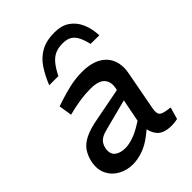

<svg xmlns="http://www.w3.org/2000/svg" viewBox="-217 -863 980 980"><g transform="rotate(-45 273.0 -373.0)"><path d="M482.6 2.5Q471.5 5 460.5 6.2Q449.5 7.5 441 7.5Q380.8 7.5 357 -23Q333.2 -53.4 333.6 -96.8L330.2 -115.8L372.1 -329.5Q380.2 -371.5 358.2 -395.4Q336.1 -419.4 279.1 -419.4Q240.2 -419.4 205.9 -414.1Q171.5 -408.7 143.1 -402.2L115.5 -395.4L104.2 -466.6L132.5 -476.4Q174.1 -490.4 218.7 -500.5Q263.4 -510.6 310.8 -510.6Q355.9 -510.6 389.8 -498.4Q423.7 -486.2 444.7 -463Q465.8 -439.8 473.1 -407.3Q480.4 -374.8 472.2 -333.8L432.5 -123Q426.2 -89.2 440.1 -77.9Q454 -66.6 501.1 -62.4ZM159.9 7.5Q117.2 7.5 81.7 -11.9Q46.2 -31.2 28.3 -67Q10.3 -102.8 20 -152.3Q27.5 -187.2 45.2 -213Q62.9 -238.7 98.4 -256.5Q133.8 -274.3 193.1 -284.9L391.2 -323.2L378.6 -262.2L192.7 -214Q167.9 -208.1 152.7 -199.3Q137.6 -190.4 129.9 -178.5Q122.2 -166.7 118.6 -150.2Q112.3 -112.7 133.5 -95.6Q154.6 -78.5 191.5 -78.5Q213.9 -78.5 243.3 -87.7Q272.8 -96.9 303.5 -115.3L355.3 -146.3L362.8 -91.3L305.7 -46.4Q270.8 -19.3 233.1 -5.9Q195.4 7.5 159.9 7.5ZM352.5 -752.6Q402.3 -752.6 434.9 -730.4Q467.6 -708.2 484.8 -669.3Q502.1 -630.3 504.2 -579.9L441.5 -580.6Q432.6 -618.4 420.5 -640.7Q408.4 -662.9 390.1 -673.3Q371.7 -683.6 342.2 -683.6Q311.8 -683.6 289.7 -674.3Q267.5 -665.1 248.3 -642.9Q229.1 -620.6 208.8 -580.6H142.9Q163.8 -632.5 189.8 -671.1Q215.8 -709.7 254.7 -731.1Q293.5 -752.6 352.5 -752.6Z"/></g></svg>

Font: REM Medium
Style: Italic
Weight: 500
Italic angle: -11°
Designer: Octavio Pardo
Foundry: Ashler Design
Version: Version 1.005;gftools[0.9.28]